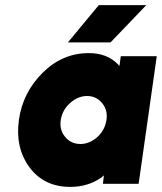

<svg xmlns="http://www.w3.org/2000/svg" viewBox="-20 -720 634 752"><path d="M246 -554H413L553 -700H367ZM453 -500 448 -462Q446 -464 443.5 -466.5Q441 -469 439 -471Q397 -512 328 -512Q225 -512 148 -436Q69 -358 54 -250Q39 -141 96 -64Q153 12 255 12Q324 12 376 -24Q379 -26 381.5 -28.5Q384 -31 387 -33L383 0H523L594 -500ZM321 -344Q357 -344 380 -316Q391 -303 395.5 -286.5Q400 -270 397 -250Q394 -231 385.5 -214.5Q377 -198 362 -184Q331 -156 295 -156Q258 -156 235 -184Q212 -212 218 -250Q224 -289 254 -316Q285 -344 321 -344Z"/></svg>

Font: Unageo
Style: Black-Italic
Weight: 900
Designer: Richard Sepsi
Foundry: Richard Sepsi
Version: Version 2.000